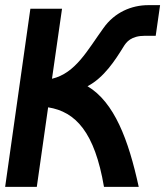

<svg xmlns="http://www.w3.org/2000/svg" viewBox="-20 -726 642 746"><path d="M556 -706C491 -706 425 -678 382 -617C319 -530 274 -442 182 -420L221 -692H98L0 0H123L167 -309C274 -292 348 -212 384 0H519C479 -184 424 -329 320 -391C384 -424 428 -493 459 -543C471 -563 489 -587 544 -587H585L602 -706Z"/></svg>

Font: Cantarell
Style: BoldOblique
Weight: 700
Italic angle: -8°
Designer: Dave Crossland
Version: Version 0.024